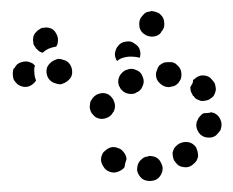

<svg xmlns="http://www.w3.org/2000/svg" viewBox="-20 -305 419 346"><path d="M268 13Q274 5 273 -4Q272 -8 270 -12Q268 -16 265 -19Q261 -22 257 -23Q252 -24 248 -24L247 -23Q243 -23 239 -21Q235 -18 232 -15Q229 -11 228 -7Q227 -3 227 2Q229 11 236 17Q243 22 253 21Q263 20 268 13ZM186 6Q177 6 170 0Q170 -1 169 -1Q166 -5 164 -9Q162 -13 162 -17Q162 -22 164 -26Q165 -30 169 -33Q172 -36 176 -38Q180 -40 184 -40Q189 -40 193 -38Q197 -37 200 -34Q201 -33 201 -33Q204 -30 206 -26Q208 -22 208 -18Q207 -15 206 -12Q205 -9 205 -6Q204 -4 204 -3Q203 -2 202 -1Q195 5 186 6ZM334 -15Q336 -19 337 -23Q337 -28 336 -32Q335 -36 333 -40Q327 -48 318 -49Q309 -50 301 -45L300 -44Q297 -42 294 -38Q292 -34 291 -30Q291 -25 292 -21Q293 -16 296 -13Q301 -5 310 -4Q320 -2 327 -8L328 -9Q331 -11 334 -15ZM377 -90Q373 -99 364 -102Q363 -102 362 -102Q361 -103 360 -103Q360 -103 359 -102Q353 -101 347 -101Q343 -99 340 -95Q337 -92 336 -88L335 -87Q332 -78 336 -70Q340 -61 349 -58Q353 -57 358 -57Q362 -57 366 -59Q370 -61 373 -65Q376 -68 378 -72V-73Q381 -82 377 -90ZM142 -115Q141 -111 143 -106Q144 -102 147 -99Q150 -95 154 -93Q162 -89 171 -92Q180 -95 184 -103L185 -104Q189 -113 186 -121Q183 -130 175 -135Q167 -139 158 -136Q149 -133 145 -125L144 -124Q142 -120 142 -115ZM348 -169Q339 -170 332 -164Q331 -163 330 -162Q329 -162 328 -161Q328 -158 327 -155Q325 -151 323 -148Q323 -144 324 -140Q326 -136 328 -132Q328 -132 329 -132Q331 -128 335 -126Q339 -124 343 -123Q348 -123 352 -124Q357 -125 360 -128Q364 -130 366 -134Q368 -138 369 -143Q369 -147 368 -151Q367 -156 364 -159Q364 -160 363 -160Q358 -168 348 -169ZM195 -167Q199 -175 207 -179H208Q217 -183 225 -179Q234 -176 237 -167Q241 -158 237 -150Q234 -141 225 -138L224 -137Q218 -135 212 -136Q206 -137 201 -141Q200 -143 198 -144Q197 -145 197 -146Q196 -147 196 -148Q195 -149 195 -149Q191 -158 195 -167ZM275 -192Q271 -190 267 -187Q264 -183 263 -179Q261 -175 261 -171Q261 -161 268 -155Q275 -148 284 -148H285Q289 -149 294 -150Q298 -152 301 -155Q304 -159 306 -163Q307 -167 307 -171Q307 -181 300 -187Q294 -194 284 -193H283Q279 -193 275 -192ZM8 -157Q5 -160 4 -164Q3 -169 3 -173Q3 -178 5 -182H6Q10 -191 19 -193Q28 -196 36 -192Q38 -191 40 -190Q41 -188 43 -187Q41 -181 42 -174Q42 -167 45 -160Q40 -152 31 -149Q23 -147 15 -151Q11 -153 8 -157ZM104 -161Q101 -158 97 -156Q93 -154 89 -153Q84 -153 80 -155H79Q70 -158 66 -166Q62 -175 65 -184Q67 -188 70 -191Q73 -194 77 -196Q81 -198 85 -199Q90 -199 94 -197H95Q102 -195 106 -189Q110 -183 110 -176Q110 -176 110 -176Q110 -174 110 -172Q109 -170 109 -168Q107 -164 104 -161ZM216 -203Q224 -203 232 -201Q234 -208 232 -215Q230 -222 223 -226Q216 -232 207 -230Q197 -229 192 -221L191 -220Q188 -215 187 -208Q187 -201 191 -195Q194 -198 199 -200Q207 -203 216 -203ZM49 -214Q45 -217 43 -221Q40 -224 40 -229Q39 -233 40 -238Q41 -243 44 -246Q47 -250 51 -252Q54 -255 59 -255Q63 -256 68 -255Q77 -253 81 -245Q86 -237 84 -228V-227Q83 -225 83 -224Q82 -222 81 -221Q74 -220 67 -217Q61 -214 57 -210Q57 -210 57 -210Q57 -210 57 -210Q52 -211 49 -214ZM231 -260Q231 -251 238 -245Q245 -239 254 -239Q264 -239 270 -246V-247Q277 -254 276 -263Q276 -273 269 -279Q266 -282 262 -283Q257 -285 253 -285Q248 -284 244 -283Q240 -281 237 -277Q230 -270 231 -260Z"/></svg>

Font: FRB American Cursive Guidelines Dotted Extrabold
Style: Bold Italic
Weight: 800
Italic angle: -25°
Version: Version 2.0;Modular Font Editor K font №1